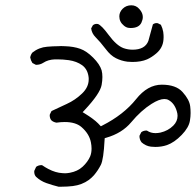

<svg xmlns="http://www.w3.org/2000/svg" viewBox="-20 -768 741 726"><path d="M474.1 -662.1Q504.9 -662.1 514.6 -682.1Q520 -693.8 520 -703.6Q520 -719.2 507.3 -733.4Q495.1 -748 476.6 -748Q457 -748 443.8 -734.9Q431.2 -722.2 431.2 -706.1Q431.2 -685.1 448.7 -670.9Q457.5 -663.6 466.8 -662.6Q470.2 -662.1 474.1 -662.1ZM480.5 -533.7Q513.2 -533.7 536.1 -543.5Q553.7 -551.3 570.8 -565.9Q595.7 -586.9 598.1 -617.7Q598.6 -623.5 598.6 -627.2Q598.6 -630.9 598.4 -635.5Q598.1 -640.1 597.2 -647.5Q594.7 -661.6 588.4 -674.3L576.7 -680.2Q574.7 -680.7 572.3 -680.7Q564.5 -680.7 558.1 -675.8Q543.5 -620.6 541 -613.3Q528.3 -580.1 481.4 -580.1Q463.9 -580.1 447.3 -585.9Q420.4 -595.7 390.6 -636.2Q364.7 -671.4 350.6 -677.2Q348.6 -677.7 345.7 -677.7Q337.4 -677.7 331.1 -672.4L324.7 -660.6Q327.1 -641.6 341.3 -627.4Q358.9 -609.9 379.4 -583Q397.9 -558.1 418.5 -547.9Q439 -537.6 461.9 -534.7Q471.2 -533.7 480.5 -533.7ZM212.9 -62Q234.9 -62 255.4 -64.5Q290 -68.8 316.4 -87.9Q327.1 -96.2 335.4 -105.5Q350.6 -123.5 361.3 -144.5Q371.6 -164.6 375.5 -239.7L376 -245.6L381.3 -247.1Q441.4 -264.2 476.1 -305.7Q513.2 -350.1 552.7 -375Q582 -393.6 601.6 -393.6Q610.8 -393.6 617.7 -389.6Q639.6 -377.4 648.4 -347.7Q651.4 -338.4 651.4 -330.1Q651.4 -309.1 635.3 -293Q615.7 -273.4 586.4 -266.6Q576.7 -264.6 567.9 -264.6Q549.8 -264.6 536.1 -273.9Q534.7 -274.4 533.7 -274.4Q522.5 -274.4 514.2 -268.1L507.3 -254.4Q507.3 -254.4 507.3 -253.9Q507.3 -239.7 515.6 -229.5Q531.2 -215.8 550.8 -213.4Q560.1 -212.4 567.4 -212.4Q590.8 -212.4 610.8 -219.2Q639.2 -229 667 -257.8Q694.3 -286.1 698.2 -312Q700.7 -327.1 700.7 -340.6Q700.7 -354 699.2 -365.7Q696.3 -391.1 670.4 -419.9Q645.5 -447.8 591.8 -447.8Q538.1 -447.8 494.6 -393.1Q447.8 -334.5 367.2 -293.5L361.3 -290.5Q354.5 -298.3 351.1 -301.3Q334 -318.4 301.3 -338.4L292.5 -343.8L299.8 -351.6Q358.4 -414.1 364.3 -446.8Q367.2 -462.9 367.2 -476.8Q367.2 -490.7 364.3 -502Q357.4 -524.9 332.3 -550Q307.1 -575.2 283.2 -583.5Q258.3 -592.3 225.6 -593.3Q216.8 -593.8 211.2 -593.8Q205.6 -593.8 198.7 -593.3Q180.7 -593.3 158.2 -591.3Q127.4 -588.9 102.5 -569.3Q96.2 -561.5 94.2 -550.8Q96.2 -539.6 102.5 -529.8L115.7 -522.9Q116.2 -522.9 116.7 -522.9Q131.8 -522.9 144 -530.8Q161.6 -542.5 187.5 -543.5Q192.4 -543.5 197.8 -543.5Q217.8 -543.5 240.2 -540.5Q270 -536.1 290.5 -521.5Q312.5 -505.4 315.4 -473.1Q315.4 -470.7 315.4 -467.8Q315.4 -438.5 290.5 -414.6Q264.6 -389.6 232.4 -375L174.8 -348.1L168.5 -335.4Q168 -333.5 168 -332Q168 -319.8 174.8 -312.5Q182.1 -306.2 193.4 -304.2Q210.4 -306.6 224.6 -306.6Q266.1 -306.6 288.1 -287.6Q317.4 -262.2 323.7 -230Q326.2 -217.8 326.2 -206.1Q326.2 -189.5 320.8 -176.3Q311.5 -155.3 292.5 -137.7Q273.4 -120.1 244.1 -114.7Q233.4 -112.8 226.3 -112.8Q219.2 -112.8 215.8 -113.3Q190.4 -114.7 163.1 -128.9Q150.9 -135.3 139.6 -143.1Q138.2 -143.6 136.7 -143.6Q125.5 -143.6 116.7 -137.2L109.9 -122.6Q109.4 -121.1 109.4 -119.1Q109.4 -106.9 116.2 -99.6Q133.3 -83.5 155.5 -75.7Q177.7 -67.9 201.2 -62Q207 -62 212.9 -62Z"/></svg>

Font: NaikaiFont
Style: Light
Weight: 300
Version: Version 1.89